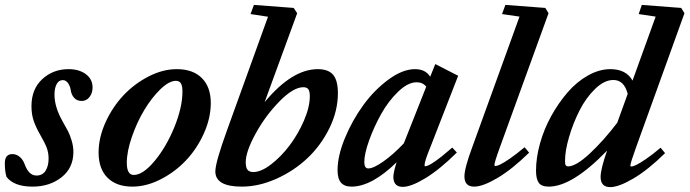

<svg xmlns="http://www.w3.org/2000/svg" viewBox="-45 -745 2794 778"><path d="M86.9 11.2Q11.7 11.2 -18.6 -28.3Q-25.4 -49.8 -25.4 -83.5Q-25.4 -120.6 4.9 -120.6Q21.5 -120.6 34.9 -109.4Q48.3 -98.1 54.7 -80.1Q71.3 -33.7 102.5 -33.7Q127.4 -33.7 139.6 -53Q151.9 -72.3 151.9 -102.5Q151.9 -126.5 144 -147Q136.2 -167.5 117.7 -199.2Q100.1 -230 91.3 -256.1Q82.5 -282.2 82.5 -314.9Q82.5 -383.8 126.2 -424.3Q169.9 -464.8 232.9 -464.8Q275.4 -464.8 302.7 -444.6Q330.1 -424.3 330.1 -390.6Q330.1 -367.7 317.6 -351.8Q305.2 -335.9 286.6 -335.9Q266.6 -335.9 255.6 -348.4Q244.6 -360.8 241.7 -378.9Q239.7 -395 231 -407.7Q222.2 -420.4 209.5 -420.4Q193.4 -420.4 184.6 -404.3Q175.8 -388.2 175.8 -361.3Q175.8 -311.5 208 -254.4Q223.6 -227.1 230.7 -213.4Q237.8 -199.7 245.1 -176Q252.4 -152.3 252.4 -129.4Q252.4 -64.5 204.3 -26.6Q156.2 11.2 86.9 11.2Z M491.2 11.2Q426.8 11.2 390.6 -24.9Q354.5 -61 354.5 -127Q354.5 -187.5 382.6 -249.3Q410.6 -311 454.8 -358.2Q499 -405.3 556.9 -435.1Q614.7 -464.8 671.4 -464.8Q736.8 -464.8 772.9 -428.7Q809.1 -392.6 809.1 -327.6Q809.1 -266.6 781.2 -204.6Q753.4 -142.6 709 -95.5Q664.6 -48.3 606.4 -18.6Q548.3 11.2 491.2 11.2ZM497.1 -36.1Q534.2 -36.1 581.3 -92.5Q628.4 -148.9 661.4 -229.5Q694.3 -310.1 694.3 -374Q694.3 -397 688 -407.2Q681.6 -417.5 668 -417.5Q640.1 -417.5 604.7 -383.1Q569.3 -348.6 539.6 -299.1Q509.8 -249.5 489.3 -190.2Q468.8 -130.9 468.8 -85.4Q468.8 -36.1 497.1 -36.1Z M934.6 11.2Q827.6 11.2 827.6 -50.3Q827.6 -86.9 875.5 -218.8L1041 -677.2L970.2 -688L983.9 -725.1L1145 -712.9L1159.2 -691.4L1027.3 -331.1Q1138.2 -464.8 1242.7 -464.8Q1285.6 -464.8 1304.9 -441.9Q1324.2 -418.9 1324.2 -367.7Q1324.2 -295.4 1289.6 -225.1Q1254.9 -154.8 1200.2 -103.5Q1145.5 -52.2 1074.7 -20.5Q1003.9 11.2 934.6 11.2ZM981.4 -47.9Q1013.2 -47.9 1053.7 -79.1Q1094.2 -110.4 1128.7 -156Q1163.1 -201.7 1186.8 -256.6Q1210.4 -311.5 1210.4 -355.5Q1210.4 -374.5 1204.6 -383.1Q1198.7 -391.6 1184.1 -391.6Q1143.6 -391.6 1086.9 -333.7Q1030.3 -275.9 990.5 -203.1Q950.7 -130.4 950.7 -87.9Q950.7 -66.4 958 -57.1Q965.3 -47.9 981.4 -47.9Z M1379.4 11.2Q1350.6 11.2 1336.7 -4.9Q1322.8 -21 1322.8 -55.7Q1322.8 -112.8 1352.5 -185.1Q1382.3 -257.3 1427 -318.8Q1471.7 -380.4 1529.1 -422.6Q1586.4 -464.8 1636.7 -464.8Q1679.2 -464.8 1698.2 -434.1L1718.8 -485.4L1811.5 -438L1698.2 -147Q1675.3 -91.3 1675.3 -75.7Q1675.3 -71.3 1677.7 -71.3Q1700.7 -71.3 1787.6 -147L1806.2 -127Q1737.3 -58.6 1679.2 -23.2Q1621.1 12.2 1586.9 12.2Q1549.8 12.2 1548.8 -27.3Q1549.3 -47.4 1562 -87.4Q1460.9 11.2 1379.4 11.2ZM1431.2 -88.4Q1431.2 -62.5 1447.3 -62.5Q1468.3 -62.5 1508.3 -90.6Q1548.3 -118.7 1591.3 -164.1L1682.1 -393.6Q1668.5 -411.6 1643.1 -411.6Q1607.9 -411.6 1568.4 -373.5Q1528.8 -335.4 1499.5 -283Q1470.2 -230.5 1450.7 -176Q1431.2 -121.6 1431.2 -88.4Z M1876.5 11.2Q1836.9 11.2 1836.9 -30.3Q1836.9 -63 1868.2 -147.5L2060.1 -677.7L1989.3 -688L2002.9 -725.1L2164.6 -712.9L2177.7 -691.4L1980.5 -147.9Q1958.5 -87.9 1958.5 -76.2Q1958.5 -72.3 1963.4 -72.3Q1968.8 -72.3 1981.9 -78.4Q1995.1 -84.5 2021.7 -102.8Q2048.3 -121.1 2080.6 -148.4L2099.1 -126.5Q2030.3 -59.1 1970.9 -23.9Q1911.6 11.2 1876.5 11.2Z M2178.7 11.2Q2148.9 11.2 2137.9 -4.6Q2127 -20.5 2127 -53.2Q2127 -105.5 2143.1 -163.6Q2159.2 -221.7 2188.5 -274.7Q2217.8 -327.6 2254.9 -370.6Q2292 -413.6 2337.6 -439.2Q2383.3 -464.8 2428.2 -464.8Q2492.2 -464.8 2518.1 -418.5L2611.8 -677.7L2543 -688L2555.7 -725.1L2715.3 -712.9L2728.5 -691.4L2531.7 -146Q2509.3 -84 2509.3 -74.2Q2509.3 -70.3 2514.2 -70.3Q2519.5 -70.3 2532.7 -76.4Q2545.9 -82.5 2572.8 -100.8Q2599.6 -119.1 2631.8 -146.5L2649.9 -124.5Q2581.5 -57.1 2522 -22Q2462.4 13.2 2427.7 13.2Q2388.7 13.2 2388.7 -28.3Q2388.7 -59.6 2415 -134.8Q2273.9 11.2 2178.7 11.2ZM2244.6 -93.8Q2244.6 -85.4 2245.1 -81.5Q2245.6 -77.6 2248.3 -74.2Q2251 -70.8 2256.8 -70.8Q2289.1 -70.8 2345.5 -123.5Q2401.9 -176.3 2456.1 -247.6L2498.5 -364.7Q2483.9 -420.9 2440.4 -420.9Q2403.8 -420.9 2366.7 -385Q2329.6 -349.1 2303.5 -297.6Q2277.3 -246.1 2261 -190.2Q2244.6 -134.3 2244.6 -93.8Z"/></svg>

Font: Elstob 6pt
Style: Italic
Weight: 700
Italic angle: -20°
Designer: Peter S. Baker
Version: Version 1.015